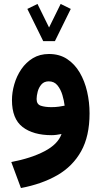

<svg xmlns="http://www.w3.org/2000/svg" viewBox="-20 -677 509 963"><path d="M196.8 -470.7 117.2 -632.3 168 -657.2 226.1 -539.1 284.2 -657.2 335 -632.3 255.4 -470.7ZM429.2 -108.4Q429.2 5.9 387 81.5Q344.7 157.2 267.6 201.7Q190.4 246.1 85 266.1L36.6 135.7Q136.2 116.7 203.4 81.5Q270.5 46.4 288.6 -4.9Q276.4 -2.4 263.2 -0.7Q250 1 239.3 1Q146.5 1 93.3 -40Q40 -81.1 40 -174.8Q40 -213.9 51.8 -254.6Q63.5 -295.4 86.9 -329.8Q110.4 -364.3 145 -385.3Q179.7 -406.2 225.6 -406.2Q278.3 -406.2 316.7 -380.9Q355 -355.5 379.9 -313Q404.8 -270.5 417 -217.3Q429.2 -164.1 429.2 -108.4ZM237.3 -139.6Q258.3 -139.6 275.6 -142.1Q293 -144.5 304.2 -147Q301.3 -171.9 293 -200.2Q284.7 -228.5 268.3 -248.8Q252 -269 224.6 -269Q201.2 -269 187.7 -253.4Q174.3 -237.8 168.9 -216.8Q163.6 -195.8 163.6 -180.2Q163.6 -153.8 184.8 -146.7Q206.1 -139.6 237.3 -139.6Z"/></svg>

Font: Vazirmatn FD ExtraBold
Style: Regular
Weight: 800
Designer: Saber Rastikerdar
Foundry: Saber Rastikerdar
Version: Version 33.003